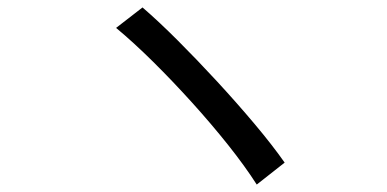

<svg xmlns="http://www.w3.org/2000/svg" viewBox="-20 -601 1040 516"><path d="M363 -581Q406 -544 458 -492Q510 -440 563.5 -382Q617 -324 664.5 -267.5Q712 -211 745 -164L670 -105Q638 -155 593 -211.5Q548 -268 496 -325.5Q444 -383 391.5 -435Q339 -487 292 -526Z"/></svg>

Font: Source Han Sans SC
Style: Regular
Weight: 400
Designer: Ryoko NISHIZUKA 西塚涼子 (kana, bopomofo & ideographs); Paul D. Hunt (Latin, Greek & Cyrillic); Sandoll Communications 산돌커뮤니
Foundry: Adobe
Version: Version 2.002;hotconv 1.0.116;makeotfexe 2.5.65601; ttfautoh